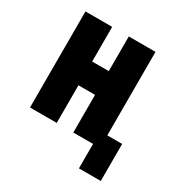

<svg xmlns="http://www.w3.org/2000/svg" viewBox="-160 -681 919 952"><g transform="rotate(30 300.0 -205.0)"><path d="M420 0H307V-215.5H212V0H59V-550H212V-351.5H307V-550H460V-72H545V140H420Z"/></g></svg>

Font: JuliaMono Black
Style: Regular
Weight: 900
Monospace: yes
Designer: cormullion
Foundry: corm
Version: Version 0.054; ttfautohint (v1.8.4)